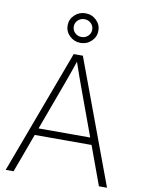

<svg xmlns="http://www.w3.org/2000/svg" viewBox="-103 -1041 820 1110"><g transform="rotate(10 307.0 -486.0)"><path d="M9.8 0 280.8 -727.5H334.5L604.5 0H557.1L473.6 -228H140.1L56.2 0ZM155.3 -269H458.5L365.7 -522Q352.1 -558.6 337.9 -598.4Q323.7 -638.2 307.1 -687Q290.5 -638.2 276.4 -598.4Q262.2 -558.6 248.5 -522ZM307.6 -797.9Q270.5 -797.9 243.9 -823.5Q217.3 -849.1 217.3 -884.8Q217.3 -920.9 243.9 -946.3Q270.5 -971.7 307.6 -971.7Q345.2 -971.7 371.6 -946.3Q397.9 -920.9 397.9 -884.8Q397.9 -849.1 371.6 -823.5Q345.2 -797.9 307.6 -797.9ZM307.6 -832.5Q330.1 -832.5 345.9 -847.7Q361.8 -862.8 361.8 -884.8Q361.8 -906.7 345.9 -921.9Q330.1 -937 307.6 -937Q285.2 -937 269.3 -921.9Q253.4 -906.7 253.4 -884.8Q253.4 -862.8 269.3 -847.7Q285.2 -832.5 307.6 -832.5Z"/></g></svg>

Font: Inter Display ExtraLight
Style: Regular
Weight: 200
Designer: Rasmus Andersson
Foundry: rsms
Version: Version 4.000;git-a52131595